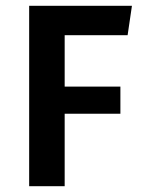

<svg xmlns="http://www.w3.org/2000/svg" viewBox="-20 -645 495 665"><path d="M204 -251V0H81V-625H437L422 -523H204V-345H397V-251Z"/></svg>

Font: Changa ExtraLight Medium
Style: Regular
Weight: 500
Version: Version 3.002; ttfautohint (v1.8.2)